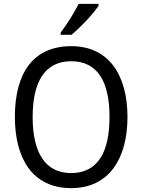

<svg xmlns="http://www.w3.org/2000/svg" viewBox="-20 -964 736 994"><path d="M490 -934V-944H387C365 -899 327 -839 294 -795V-784H350C395 -820 465 -895 490 -934ZM640 -358C640 -574 544 -725 349 -725C153 -725 57 -587 57 -359C57 -145 147 10 349 10C544 10 640 -143 640 -358ZM149 -358C149 -542 213 -647 349 -647C484 -647 547 -543 547 -358C547 -173 484 -68 348 -68C214 -68 149 -174 149 -358Z"/></svg>

Font: Noto Sans Thai Looped SemiCondensed
Style: Regular
Weight: 400
Width: 4
Designer: Sasikarn Vongin, Ben Mitchell
Foundry: The Fontpad Ltd
Version: Version 1.001